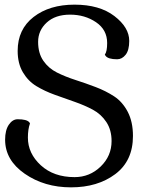

<svg xmlns="http://www.w3.org/2000/svg" viewBox="-20 -760 633 826"><path d="M460 -153Q460 -201 437.5 -235Q415 -269 379.5 -288Q344 -307 301 -322Q258 -337 215 -352.5Q172 -368 136.5 -389.5Q101 -411 78.5 -449Q56 -487 56 -541Q56 -634 124.5 -687Q193 -740 300.5 -740Q408 -740 472 -691Q536 -642 536 -584Q536 -544 520.5 -524.5Q505 -505 484 -505Q445 -505 434 -520L431 -525Q441 -538 441 -575Q441 -632 393 -664.5Q345 -697 281.5 -697Q218 -697 181 -663Q144 -629 144 -580Q144 -531 166.5 -498.5Q189 -466 225 -448Q261 -430 304.5 -416Q348 -402 391.5 -385.5Q435 -369 471 -345.5Q507 -322 529.5 -279Q552 -236 552 -175Q552 -68 476 -11Q400 46 285.5 46Q171 46 86.5 -12.5Q2 -71 2 -159Q2 -200 18 -223.5Q34 -247 56 -247Q95 -247 106 -234L109 -229Q100 -204 100 -168Q100 -100 155.5 -49Q211 2 301 2Q366 2 413 -43.5Q460 -89 460 -153Z"/></svg>

Font: Sofia
Style: Regular
Weight: 400
Designer: Paula Nazal and Daniel Hernndez
Foundry: Paula Nazal, Daniel Hernndez
Version: Version 1.001